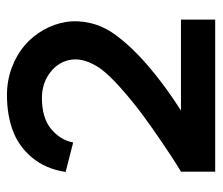

<svg xmlns="http://www.w3.org/2000/svg" viewBox="-62 -556 619 534"><g transform="rotate(-90 247.0 -289.5)"><path d="M206.1 -95.2H459V0H36.1V-95.2Q44.9 -100.6 60.3 -110.1Q75.7 -119.6 117.2 -147.7Q158.7 -175.8 194.1 -201.9Q229.5 -228 267.1 -261.2Q304.7 -294.4 323.2 -319.8Q352.5 -363.3 347.7 -399.2Q342.8 -435.1 312.5 -458.5Q282.2 -481.9 241.2 -481.9Q185.5 -481.9 154.8 -456.3Q124 -430.7 117.2 -395L35.2 -416Q43.9 -472.2 75.4 -509.5Q106.9 -546.9 150.6 -563Q194.3 -579.1 249 -579.1Q289.6 -579.1 325.4 -565.7Q361.3 -552.2 387.2 -530Q413.1 -507.8 430.2 -477.5Q447.3 -447.3 452.4 -414.6Q457.5 -381.8 449.2 -346.7Q440.9 -311.5 418.9 -280.8Q387.2 -235.8 331.3 -187.5Q275.4 -139.2 206.1 -95.2Z"/></g></svg>

Font: Neutral Grotesk
Style: Regular
Weight: 400
Designer: Nawras Khrais
Foundry: Nawras Khrais
Version: Version 1.000;PS 001.000;hotconv 1.0.88;makeotf.lib2.5.64775